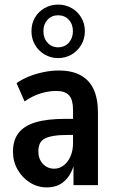

<svg xmlns="http://www.w3.org/2000/svg" viewBox="-20 -806 498 836"><path d="M184 10Q144 10 110.2 -11.2Q76.5 -32.5 56.5 -67.8Q36.5 -103 36.5 -145.5Q36.5 -195.5 60.8 -227Q85 -258.5 135.2 -273.5Q185.5 -288.5 264.5 -288.5H310.5V-218.5H278Q240 -218.5 215 -214.5Q190 -210.5 175 -202.8Q160 -195 153.5 -180.8Q147 -166.5 147 -146.5Q147 -114 166.5 -92.8Q186 -71.5 216.5 -71.5Q238 -71.5 256.8 -85.5Q275.5 -99.5 286.8 -124.8Q298 -150 298 -184V-327.5Q298 -371 281.2 -390.5Q264.5 -410 224.5 -410Q192 -410 156.8 -399.2Q121.5 -388.5 87 -364.5L52 -444Q77 -461.5 107.2 -473.5Q137.5 -485.5 170.8 -492.2Q204 -499 235 -499Q293.5 -499 331.2 -478.2Q369 -457.5 387.8 -417Q406.5 -376.5 406.5 -314.5V0H300V-103H305.5Q298 -67.5 281.5 -42Q265 -16.5 240.8 -3.2Q216.5 10 184 10ZM233 -553Q201 -553 174.2 -568.8Q147.5 -584.5 132.2 -611Q117 -637.5 117 -670Q117 -703.5 132.2 -729.5Q147.5 -755.5 174.2 -770.8Q201 -786 233 -786Q265.5 -786 292 -770.8Q318.5 -755.5 334 -729.2Q349.5 -703 349.5 -670Q349.5 -637.5 334 -611Q318.5 -584.5 292 -568.8Q265.5 -553 233 -553ZM233 -600Q261.5 -600 279.5 -620Q297.5 -640 297.5 -670Q297.5 -700.5 279.5 -720Q261.5 -739.5 233 -739.5Q205 -739.5 187 -720Q169 -700.5 169 -671Q169 -640 187 -620Q205 -600 233 -600Z"/></svg>

Font: Nunito Sans 12pt ExtraLight Condensed
Style: Regular
Weight: 200
Width: 3
Version: Version 3.101;gftools[0.9.27]